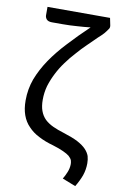

<svg xmlns="http://www.w3.org/2000/svg" viewBox="-97 -769 602 986"><g transform="rotate(10 204.5 -276.0)"><path d="M402.3 -678.7Q403.3 -673.8 402.3 -668Q401.4 -662.1 394.5 -654.3Q389.6 -646.5 378.9 -633.8Q368.2 -622.1 349.6 -605.5Q327.1 -583 300.8 -557.6Q275.4 -533.2 251 -504.9Q225.6 -477.5 203.1 -446.3Q180.7 -416 164.1 -382.8Q147.5 -350.6 136.7 -315.4Q127 -280.3 127 -243.2Q127 -209 135.7 -185.5Q144.5 -161.1 162.1 -143.6Q179.7 -127 205.1 -115.2Q230.5 -103.5 262.7 -93.8Q309.6 -79.1 337.9 -64.5Q367.2 -48.8 382.8 -32.2Q398.4 -15.6 404.3 2Q409.2 19.5 409.2 39.1Q409.2 72.3 398.4 103.5Q386.7 134.8 368.2 165Q344.7 156.2 298.8 137.7Q308.6 122.1 317.4 100.6Q326.2 79.1 326.2 57.6Q326.2 47.9 323.2 38.1Q319.3 28.3 307.6 17.6Q296.9 8.8 275.4 -1Q254.9 -10.7 219.7 -21.5Q176.8 -33.2 143.6 -50.8Q110.4 -67.4 87.9 -91.8Q64.5 -115.2 52.7 -148.4Q41 -180.7 41 -224.6Q41 -283.2 60.5 -336.9Q81.1 -390.6 116.2 -442.4Q151.4 -494.1 200.2 -545.9Q248 -597.7 304.7 -651.4Q271.5 -647.5 235.4 -645.5Q198.2 -642.6 160.2 -642.6Q141.6 -642.6 104.5 -642.6Q85 -642.6 76.2 -652.3Q68.4 -662.1 68.4 -672.9Q68.4 -687.5 68.4 -716.8Q149.4 -716.8 394.5 -716.8Q396.5 -707 402.3 -678.7Z"/></g></svg>

Font: Lato
Style: Regular
Weight: 400
Designer: Lukasz Dziedzic with Adam Twardoch and Botio Nikoltchev
Version: Version 2.015; 2015-08-06; http://www.latofonts.com/